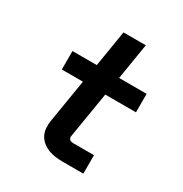

<svg xmlns="http://www.w3.org/2000/svg" viewBox="-171 -863 942 991"><g transform="rotate(30 300.0 -367.5)"><path d="M342 0Q319 0 296.5 -3Q274 -6 254.5 -14Q235 -22 218.5 -35.5Q202 -49 192.5 -68Q183 -87 181.5 -109.5Q180 -132 184 -155L226 -410H100V-520H245L280 -735H413L378 -520H542V-410H359L314 -137Q313 -131 314.5 -125.5Q316 -120 320 -116.5Q324 -113 330 -111.5Q336 -110 342 -110H465V0Z"/></g></svg>

Font: Iosevka SS04 XBd Ex
Style: Italic
Weight: 800
Width: 7
Italic angle: -9°
Monospace: yes
Designer: Belleve Invis
Foundry: Belleve Invis
Version: Version 19.0.0; ttfautohint (v1.8.4)